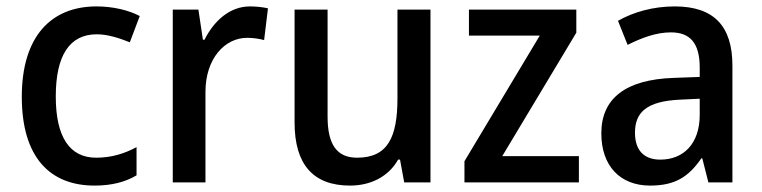

<svg xmlns="http://www.w3.org/2000/svg" viewBox="-20 -569 2376 599"><path d="M275 10C328 10 371 -1 406 -22V-110C369 -90 328 -77 280 -77C197 -77 154 -142 154 -268C154 -396 197 -462 282 -462C316 -462 353 -450 385 -437L416 -519C382 -537 333 -549 281 -549C140 -549 48 -456 48 -267C48 -78 136 10 275 10Z M760 -549C696 -549 647 -503 618 -445H613L599 -539H519V0H621V-282C621 -386 681 -451 751 -451C770 -451 789 -448 804 -444L816 -543C799 -547 778 -549 760 -549Z M1323 -539H1220V-263C1220 -141 1190 -77 1094 -77C1031 -77 1002 -118 1002 -205V-539H899V-187C899 -56 957 10 1072 10C1134 10 1191 -16 1222 -71H1228L1241 0H1323Z M1786 0V-82H1547L1778 -467V-539H1443V-458H1664L1429 -66V0Z M2085 -549C2017 -549 1955 -531 1908 -504L1938 -429C1982 -451 2027 -468 2073 -468C2131 -468 2163 -437 2163 -358V-329L2082 -326C1932 -321 1856 -262 1856 -153C1856 -51 1915 10 2008 10C2086 10 2128 -17 2168 -75H2171L2190 0H2265V-364C2265 -488 2207 -549 2085 -549ZM2100 -258 2163 -261V-211C2163 -119 2111 -71 2040 -71C1992 -71 1961 -97 1961 -155C1961 -219 1998 -253 2100 -258Z"/></svg>

Font: Noto Sans Thai Looped SemiCondensed Medium
Style: Regular
Weight: 500
Width: 4
Designer: Sasikarn Vongin, Ben Mitchell
Foundry: The Fontpad Ltd
Version: Version 1.001